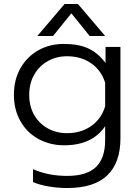

<svg xmlns="http://www.w3.org/2000/svg" viewBox="-20 -716 696 966"><path d="M305 -696H372L509 -535H431L339 -649L247 -535H168ZM146 200V135Q222 169 318 169Q416 169 462.5 124.5Q509 80 509 -10V-81Q444 15 303 15Q232 15 174 -16.5Q116 -48 83 -106Q50 -164 50 -239Q50 -315 83 -373Q116 -431 173 -463Q230 -495 301 -495Q375 -495 424 -472.5Q473 -450 511 -399V-480H586V-20Q586 102 520 166Q454 230 318 230Q270 230 224 222Q178 214 146 200ZM509 -181V-300Q489 -363 438 -398Q387 -433 317 -433Q264 -433 220.5 -408.5Q177 -384 152 -340Q127 -296 127 -239Q127 -181 152 -137.5Q177 -94 220.5 -70Q264 -46 317 -46Q388 -46 439 -82Q490 -118 509 -181Z"/></svg>

Font: Prompt Light
Style: Regular
Weight: 300
Designer: Katatrad Team
Foundry: CadsonDemak
Version: Version 1.001